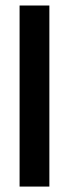

<svg xmlns="http://www.w3.org/2000/svg" viewBox="-20 -687 254 707"><path d="M52.1 0V-666.7H161.8V0Z"/></svg>

Font: Afacad SemiBold
Style: Regular
Weight: 600
Designer: Kristian Moeller
Foundry: Dicotype
Version: Version 1.000